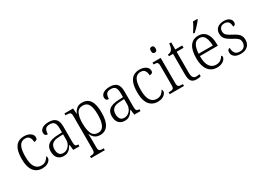

<svg xmlns="http://www.w3.org/2000/svg" viewBox="-19 -1695 3914 2863"><g transform="rotate(-30 1938.0 -263.5)"><path d="M252 10Q195 10 150 -18Q105 -46 79.5 -106.5Q54 -167 54 -264Q54 -371 79.5 -432Q105 -493 149 -518.5Q193 -544 249 -544Q314 -544 357 -515.5Q400 -487 400 -440Q400 -415 385 -404Q370 -393 342 -393Q342 -440 321 -473Q300 -506 248 -506Q209 -506 179.5 -484Q150 -462 134 -409.5Q118 -357 118 -265Q118 -150 155 -92.5Q192 -35 261 -35Q311 -35 342 -60Q373 -85 389 -120Q401 -108 401 -86Q401 -66 384.5 -43.5Q368 -21 335 -5.5Q302 10 252 10Z M621 10Q562 10 523 -28.5Q484 -67 484 -148Q484 -227 536 -265Q588 -303 695 -307L772 -310V-372Q772 -413 764.5 -443Q757 -473 735.5 -489.5Q714 -506 673 -506Q615 -506 595.5 -475Q576 -444 576 -391Q522 -391 522 -445Q522 -488 562 -516Q602 -544 675 -544Q757 -544 795.5 -504Q834 -464 834 -375V-111Q834 -62 845.5 -47Q857 -32 890 -32H894V0H787L777 -92H772Q756 -66 736.5 -42.5Q717 -19 689.5 -4.5Q662 10 621 10ZM636 -33Q676 -33 706.5 -54Q737 -75 754.5 -109.5Q772 -144 772 -185V-277L705 -274Q617 -271 582.5 -238Q548 -205 548 -145Q548 -95 569 -64Q590 -33 636 -33Z M956 239V207H970Q1007 207 1024 195.5Q1041 184 1041 133V-433Q1041 -481 1024 -492.5Q1007 -504 966 -504H945V-536H1094L1101 -442H1104Q1123 -487 1157.5 -516.5Q1192 -546 1249 -546Q1340 -546 1386 -480.5Q1432 -415 1432 -273Q1432 -127 1384.5 -58.5Q1337 10 1250 10Q1194 10 1158.5 -17.5Q1123 -45 1104 -92H1101Q1102 -71 1103 -40.5Q1104 -10 1104 25V136Q1104 185 1121 196Q1138 207 1174 207H1193V239ZM1242 -34Q1307 -34 1337.5 -96.5Q1368 -159 1368 -273Q1368 -387 1338.5 -444.5Q1309 -502 1240 -502Q1164 -502 1134 -441.5Q1104 -381 1104 -274Q1104 -162 1133.5 -98Q1163 -34 1242 -34Z M1672 10Q1613 10 1574 -28.5Q1535 -67 1535 -148Q1535 -227 1587 -265Q1639 -303 1746 -307L1823 -310V-372Q1823 -413 1815.5 -443Q1808 -473 1786.5 -489.5Q1765 -506 1724 -506Q1666 -506 1646.5 -475Q1627 -444 1627 -391Q1573 -391 1573 -445Q1573 -488 1613 -516Q1653 -544 1726 -544Q1808 -544 1846.5 -504Q1885 -464 1885 -375V-111Q1885 -62 1896.5 -47Q1908 -32 1941 -32H1945V0H1838L1828 -92H1823Q1807 -66 1787.5 -42.5Q1768 -19 1740.5 -4.5Q1713 10 1672 10ZM1687 -33Q1727 -33 1757.5 -54Q1788 -75 1805.5 -109.5Q1823 -144 1823 -185V-277L1756 -274Q1668 -271 1633.5 -238Q1599 -205 1599 -145Q1599 -95 1620 -64Q1641 -33 1687 -33Z M2240 10Q2183 10 2138 -18Q2093 -46 2067.5 -106.5Q2042 -167 2042 -264Q2042 -371 2067.5 -432Q2093 -493 2137 -518.5Q2181 -544 2237 -544Q2302 -544 2345 -515.5Q2388 -487 2388 -440Q2388 -415 2373 -404Q2358 -393 2330 -393Q2330 -440 2309 -473Q2288 -506 2236 -506Q2197 -506 2167.5 -484Q2138 -462 2122 -409.5Q2106 -357 2106 -265Q2106 -150 2143 -92.5Q2180 -35 2249 -35Q2299 -35 2330 -60Q2361 -85 2377 -120Q2389 -108 2389 -86Q2389 -66 2372.5 -43.5Q2356 -21 2323 -5.5Q2290 10 2240 10Z M2567 -647Q2549 -647 2538 -658Q2527 -669 2527 -698Q2527 -727 2538 -738Q2549 -749 2567 -749Q2584 -749 2595.5 -738Q2607 -727 2607 -698Q2607 -669 2595.5 -658Q2584 -647 2567 -647ZM2448 0V-32H2466Q2506 -32 2523 -43.5Q2540 -55 2540 -103V-431Q2540 -480 2524 -492Q2508 -504 2470 -504H2461V-536H2602V-105Q2602 -56 2619 -44Q2636 -32 2676 -32H2694V0Z M2910 10Q2848 10 2820 -24Q2792 -58 2792 -143V-496H2721V-525Q2764 -527 2787 -553Q2800 -568 2808 -592.5Q2816 -617 2820 -658H2854V-536H2973V-496H2854V-139Q2854 -80 2871.5 -55Q2889 -30 2924 -30Q2941 -30 2954 -32Q2967 -34 2982 -37V-1Q2968 4 2949 7Q2930 10 2910 10Z M3260 10Q3165 10 3111.5 -61.5Q3058 -133 3058 -263Q3058 -404 3108 -474Q3158 -544 3251 -544Q3336 -544 3383.5 -480.5Q3431 -417 3431 -299V-267H3122Q3122 -148 3161 -91Q3200 -34 3269 -34Q3319 -34 3351 -58Q3383 -82 3399 -113Q3405 -110 3409.5 -103.5Q3414 -97 3414 -86Q3414 -68 3397 -45.5Q3380 -23 3346 -6.5Q3312 10 3260 10ZM3367 -307Q3366 -395 3338.5 -449.5Q3311 -504 3251 -504Q3188 -504 3158 -452Q3128 -400 3123 -307ZM3208 -619Q3230 -652 3253.5 -692Q3277 -732 3291 -766H3367V-756Q3356 -739 3332 -711Q3308 -683 3280.5 -654.5Q3253 -626 3230 -606H3208Z M3671 10Q3597 10 3561.5 -20.5Q3526 -51 3526 -95Q3526 -126 3539.5 -138.5Q3553 -151 3568 -151Q3568 -96 3591.5 -61.5Q3615 -27 3673 -27Q3725 -27 3751.5 -55Q3778 -83 3778 -129Q3778 -153 3769.5 -171.5Q3761 -190 3739 -207Q3717 -224 3676 -245Q3626 -272 3595.5 -295Q3565 -318 3551 -345.5Q3537 -373 3537 -412Q3537 -474 3578.5 -508.5Q3620 -543 3689 -543Q3753 -543 3785.5 -515Q3818 -487 3818 -450Q3818 -426 3806 -412.5Q3794 -399 3772 -399Q3772 -508 3682 -508Q3635 -508 3613 -483Q3591 -458 3591 -421Q3591 -379 3619 -353.5Q3647 -328 3706 -299Q3777 -263 3805 -228Q3833 -193 3833 -138Q3833 -68 3788.5 -29Q3744 10 3671 10Z"/></g></svg>

Font: Noto Serif Armenian SemiCondensed Light
Style: Regular
Weight: 300
Width: 4
Designer: Monotype Design Team
Foundry: Monotype Imaging Inc.
Version: Version 2.008; ttfautohint (v1.8.4.7-5d5b)